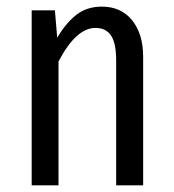

<svg xmlns="http://www.w3.org/2000/svg" viewBox="-20 -557 522 577"><path d="M286.1 -537.1Q343.8 -537.1 377 -496.1Q410.2 -455.1 410.2 -386.2V0H329.1V-375Q329.1 -427.2 313.7 -450.2Q298.3 -473.1 267.1 -473.1Q208.5 -473.1 155.8 -372.1V0H75.2V-525.9H145L151.9 -443.8Q179.2 -489.3 210.4 -513.2Q241.7 -537.1 286.1 -537.1Z"/></svg>

Font: Fira Sans Compressed Book
Style: Regular
Weight: 350
Width: 1
Designer: Carrois Corporate & Edenspiekermann AG
Foundry: Carrois Corporate GbR & Edenspiekermann AG
Version: Version 4.203;PS 004.203;hotconv 1.0.88;makeotf.lib2.5.64775